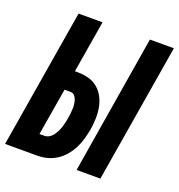

<svg xmlns="http://www.w3.org/2000/svg" viewBox="-141 -846 892 956"><g transform="rotate(20 304.5 -367.5)"><path d="M370 0 491 -735H618L496 0ZM-9 0 113 -735H240L194 -459H209Q239 -459 267 -451.5Q295 -444 316 -426Q337 -408 350 -383Q363 -358 368 -329.5Q373 -301 372 -271Q371 -241 366 -211Q361 -186 354 -160.5Q347 -135 334.5 -110.5Q322 -86 304 -64.5Q286 -43 262.5 -28Q239 -13 213 -6.5Q187 0 161 0ZM135 -105H161Q174 -105 186 -112Q198 -119 206 -130Q214 -141 220 -153Q226 -165 230 -177.5Q234 -190 237 -203Q240 -216 242 -228Q244 -241 245.5 -253.5Q247 -266 247.5 -278.5Q248 -291 246.5 -303Q245 -315 241.5 -326Q238 -337 230 -346Q222 -355 209 -355H177Z"/></g></svg>

Font: Iosevka SS04 XBd Ex
Style: Italic
Weight: 800
Width: 7
Italic angle: -9°
Monospace: yes
Designer: Belleve Invis
Foundry: Belleve Invis
Version: Version 19.0.0; ttfautohint (v1.8.4)